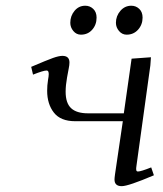

<svg xmlns="http://www.w3.org/2000/svg" viewBox="-20 -637 565 664"><path d="M87.9 -405.8Q142.6 -429.2 163.1 -436.5Q183.6 -443.8 195.8 -443.8Q220.2 -443.8 220.2 -420.9Q220.2 -412.1 217.8 -400.9L211.9 -369.1Q207 -341.8 207 -319.8Q207 -280.3 226.1 -262.7Q245.1 -245.1 284.2 -245.1H408.2L435.1 -434.1L502 -439L500 -411.1L452.1 -64.9Q450.2 -53.7 451.2 -48.8Q452.1 -43.9 457 -43.9Q467.3 -43.9 502.9 -58.1L512.2 -30.8Q423.8 6.8 400.9 6.8Q376 6.8 376 -16.1Q376 -21.5 377.9 -35.2L404.8 -217.8H240.2Q189.5 -217.8 166.3 -247.6Q143.1 -277.3 143.1 -323.2Q143.1 -341.8 146 -359.9L147.9 -372.1Q150.9 -393.1 141.1 -393.1Q129.9 -393.1 94.2 -378.9ZM223.1 -558.1Q223.1 -582 237.8 -599.6Q252.4 -617.2 274.9 -617.2Q291 -617.2 302.5 -606.2Q314 -595.2 314 -576.2Q314 -551.3 298.8 -534.2Q283.7 -517.1 259.8 -517.1Q244.1 -517.1 233.6 -529.8Q223.1 -542.5 223.1 -558.1ZM380.9 -558.1Q380.9 -581.5 396.2 -599.4Q411.6 -617.2 434.1 -617.2Q450.2 -617.2 461.7 -606.2Q473.1 -595.2 473.1 -576.2Q473.1 -551.8 457.5 -534.4Q441.9 -517.1 418 -517.1Q402.3 -517.1 391.6 -529.8Q380.9 -542.5 380.9 -558.1Z"/></svg>

Font: Dehuti
Style: Italic
Weight: 400
Version: Version 1.2